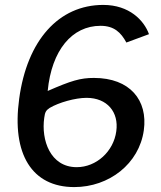

<svg xmlns="http://www.w3.org/2000/svg" viewBox="-20 -752 656 781"><path d="M400 -732C219 -732 90 -588 58 -350C27 -125 110 9 282 9C424 9 546 -86 565 -222C582 -344 509 -435 362 -435C307 -435 270 -424 174 -382C190 -548 273 -647 389 -647C444 -647 472 -620 494 -579L586 -613C566 -669 506 -732 400 -732ZM332 -354C416 -354 464 -296 453 -218C442 -136 372 -72 292 -72C184 -72 147 -183 160 -273C163 -296 167 -303 182 -313C219 -335 286 -354 332 -354Z"/></svg>

Font: United Sans Medium
Style: Italic
Weight: 500
Italic angle: -8°
Designer: Pablo Impallari, Rodrigo Fuenzalida (Modified by Dan O. Williams)
Version: Version 1.000;PS 001.000;hotconv 1.0.88;makeotf.lib2.5.64775